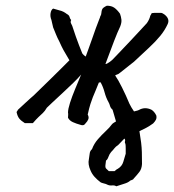

<svg xmlns="http://www.w3.org/2000/svg" viewBox="-20 -428 609 672"><path d="M332 -140Q330 -140 328.5 -139.5Q327 -139 326 -139Q319 -121 314 -109.5Q309 -98 305 -88Q301 -78 296.5 -64Q292 -50 287 -27Q292 -18 289 -10.5Q286 -3 280 3Q276 9 271.5 10Q267 11 262 9Q247 5 235 -0.5Q223 -6 218 -16Q218 -20 218.5 -25Q219 -30 218 -34Q218 -46 225 -68Q232 -90 243 -116.5Q254 -143 264 -167Q254 -155 236 -137.5Q218 -120 199 -102.5Q180 -85 164.5 -70.5Q149 -56 144 -51Q137 -39 130 -32.5Q123 -26 115 -18.5Q107 -11 95 3H67Q54 -5 47.5 -13Q41 -21 38 -36Q40 -39 41 -40.5Q42 -42 43 -44Q59 -59 69.5 -68.5Q80 -78 86.5 -84Q93 -90 98 -94Q102 -98 118.5 -114Q135 -130 156 -150.5Q177 -171 195.5 -189.5Q214 -208 223 -217Q208 -242 202 -253Q196 -264 187 -284Q181 -295 176 -307.5Q171 -320 166 -332Q164 -339 162.5 -347Q161 -355 160 -358Q155 -370 157 -382Q159 -394 166 -398Q171 -397 176.5 -395Q182 -393 187 -392Q196 -390 202.5 -386.5Q209 -383 214 -379Q222 -375 223.5 -368.5Q225 -362 229 -358Q226 -351 228.5 -346.5Q231 -342 233 -337Q246 -297 256.5 -270Q267 -243 268 -241Q271 -238 272 -236.5Q273 -235 280 -230Q284 -241 290 -257.5Q296 -274 302.5 -292.5Q309 -311 315 -328Q321 -345 326 -357Q331 -369 331 -371Q333 -374 334 -377.5Q335 -381 335 -384Q336 -396 341.5 -400.5Q347 -405 354 -408Q370 -408 380 -401Q390 -394 400 -380Q404 -369 405 -359Q406 -349 401 -336Q391 -315 379.5 -285Q368 -255 349 -204L354 -205Q365 -211 372.5 -218Q380 -225 388 -234Q415 -262 435 -283.5Q455 -305 469.5 -320.5Q484 -336 494 -347Q499 -354 502 -361Q505 -368 506 -373Q508 -376 509 -378Q510 -380 511 -382Q516 -383 521 -383Q526 -383 531 -383Q538 -383 543 -383Q548 -383 556 -377Q575 -362 567 -344Q557 -322 541 -302.5Q525 -283 502 -261.5Q479 -240 449 -212Q444 -208 432.5 -199Q421 -190 410.5 -181.5Q400 -173 397 -171Q395 -169 390.5 -167.5Q386 -166 383 -164Q393 -150 407 -122Q421 -94 433 -65Q436 -59 440 -52Q444 -45 449 -38Q452 -39 457 -40Q462 -41 466 -43Q487 -55 510 -44Q520 -38 527 -24Q529 -15 525.5 -8.5Q522 -2 516 4Q511 8 502 13.5Q493 19 483.5 23.5Q474 28 468 31Q472 55 474 71.5Q476 88 476.5 104.5Q477 121 477 146Q476 163 468 173.5Q460 184 448 197Q447 200 442.5 201.5Q438 203 436 204Q429 211 413.5 215.5Q398 220 387 224Q381 220 372 221Q363 222 355 218Q352 216 343.5 214Q335 212 332 210Q320 201 311 191Q302 181 297 169Q292 158 290.5 148Q289 138 291 130Q293 118 294 109Q295 100 302 94Q309 75 322.5 59.5Q336 44 350 31Q364 18 371 8Q374 4 378.5 1.5Q383 -1 386 -3L374 -44Q367 -50 365 -57.5Q363 -65 360 -70Q351 -86 346 -105Q341 -124 332 -140ZM416 57Q414 58 409 63.5Q404 69 399 74Q394 79 393 80Q385 85 380.5 91Q376 97 369 104Q363 111 359.5 121Q356 131 351 134Q351 138 350 142Q349 146 349 150Q348 159 352 162.5Q356 166 361 171H381Q385 168 387 166Q389 164 392 163Q407 154 411.5 138.5Q416 123 420 110Q420 106 420 93Q420 80 419 76Q416 71 417.5 66.5Q419 62 416 57Z"/></svg>

Font: Caveat Medium
Style: Regular
Weight: 500
Designer: Pablo Impallari
Foundry: Pablo Impallari
Version: Version 2.000